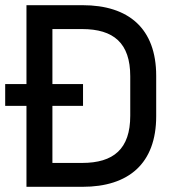

<svg xmlns="http://www.w3.org/2000/svg" viewBox="-30 -720 670 740"><path d="M288 -700H72V-396H-10V-312H72V0H288C466 0 572 -90 572 -272V-428C572 -610 466 -700 288 -700ZM472 -274C472 -146 408 -92 286 -92H172V-312H290V-396H172V-608H286C408 -608 472 -554 472 -426Z"/></svg>

Font: Space Text Medium
Style: Regular
Weight: 500
Designer: Florian Karsten (Space Text), Colophon Foundry (Space Mono)
Foundry: Florian Karsten
Version: Version 1.003;PS 001.003;hotconv 1.0.88;makeotf.lib2.5.64775